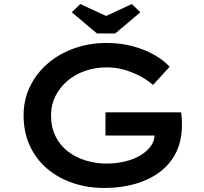

<svg xmlns="http://www.w3.org/2000/svg" viewBox="-20 -922 1013 952"><path d="M497 10Q414 10 341.5 -14.5Q269 -39 214 -85.5Q159 -132 128 -199Q97 -266 97 -351Q97 -427 128.5 -492.5Q160 -558 216 -606.5Q272 -655 347.5 -682Q423 -709 510 -709Q579 -709 639.5 -692.5Q700 -676 746.5 -649Q793 -622 821 -591L739 -501Q707 -528 671 -546.5Q635 -565 594.5 -576.5Q554 -588 509 -588Q451 -588 400.5 -570Q350 -552 313 -520Q276 -488 254.5 -445Q233 -402 233 -351Q233 -292 255 -247Q277 -202 315.5 -172Q354 -142 404 -126.5Q454 -111 507 -111Q558 -111 602 -122Q646 -133 678.5 -153Q711 -173 729.5 -200Q748 -227 746 -258V-276L764 -250H503V-365H878Q880 -351 881 -338.5Q882 -326 882 -316.5Q882 -307 882 -302Q882 -226 854 -168Q826 -110 774 -70.5Q722 -31 651.5 -10.5Q581 10 497 10ZM461 -756 336 -861 378 -902 521 -836H491L634 -902L676 -861L551 -756Z"/></svg>

Font: Lexend Mega Medium
Style: Regular
Weight: 500
Version: Version 1.007